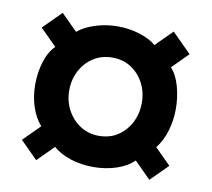

<svg xmlns="http://www.w3.org/2000/svg" viewBox="-64 -675 735 667"><g transform="rotate(10 303.5 -341.5)"><path d="M104 -80 43 -141 101 -199Q79 -224 67 -260.5Q55 -297 55 -339Q55 -380 66.5 -418Q78 -456 101 -479L43 -537L106 -600L163 -543Q186 -563 224.5 -575Q263 -587 303 -587Q345 -587 382 -575Q419 -563 439 -545L497 -603L565 -535L509 -479Q529 -458 540 -419.5Q551 -381 551 -339Q551 -298 539.5 -260.5Q528 -223 507 -197L563 -141L503 -81L445 -139Q422 -116 384 -103.5Q346 -91 303 -91Q261 -91 223 -103Q185 -115 161 -137ZM303 -201Q342 -201 370.5 -220Q399 -239 415 -270.5Q431 -302 431 -339Q431 -377 415 -408Q399 -439 370.5 -458Q342 -477 303 -477Q266 -477 237 -458.5Q208 -440 191.5 -408.5Q175 -377 175 -339Q175 -301 192 -269.5Q209 -238 238 -219.5Q267 -201 303 -201Z"/></g></svg>

Font: Chivo Medium Black
Style: Regular
Weight: 900
Version: Version 2.002